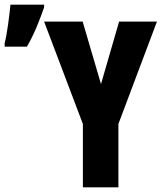

<svg xmlns="http://www.w3.org/2000/svg" viewBox="-92 -807 712 827"><path d="M265 0V-273L98 -714H264L343 -445L421 -714H584L418 -273V0ZM-72 -606H24Q49 -650 66.5 -692.5Q84 -735 98 -775V-787H-47Q-50 -755 -57 -703Q-64 -651 -72 -621Z"/></svg>

Font: Noto Sans Mono Extra
Style: Regular
Weight: 800
Designer: Monotype Design Team
Foundry: Monotype Imaging Inc.
Version: Version 1.900